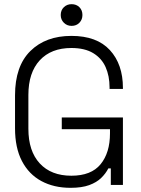

<svg xmlns="http://www.w3.org/2000/svg" viewBox="-20 -886 675 920"><path d="M52 -271V-429Q52 -569 125.5 -641.5Q199 -714 322 -714Q444 -714 506.5 -646Q569 -578 569 -465V-460H505V-467Q505 -522 486 -564.5Q467 -607 426.5 -631.5Q386 -656 322 -656Q225 -656 170.5 -597Q116 -538 116 -431V-269Q116 -162 170.5 -103Q225 -44 322 -44Q417 -44 462 -99Q507 -154 507 -247V-267H276V-323H569V0H511V-79H499Q487 -55 465 -33.5Q443 -12 407.5 1Q372 14 318 14Q238 14 178 -18.5Q118 -51 85 -114.5Q52 -178 52 -271ZM271 -814Q271 -837 286 -851.5Q301 -866 323 -866Q346 -866 360.5 -851.5Q375 -837 375 -814Q375 -792 360.5 -777Q346 -762 323 -762Q301 -762 286 -777Q271 -792 271 -814Z"/></svg>

Font: Space Grotesk Frontify Light
Style: Regular
Weight: 300
Designer: Florian Karsten
Version: Version 2.000